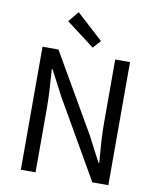

<svg xmlns="http://www.w3.org/2000/svg" viewBox="-102 -1049 927 1127"><g transform="rotate(10 361.5 -485.0)"><path d="M100.6 0V-733.4H195.4L462.8 -271.5L541.9 -119.9H546.9Q542.3 -175.3 538.1 -235.1Q533.8 -295 533.8 -352.2V-733.4H622.1V0H526.7L260.4 -462.7L181.3 -613.5H176.9Q180.4 -558.2 184.4 -500.7Q188.3 -443.1 188.3 -384.9V0ZM391.3 -779 223 -907.1 274.6 -969.7 432.9 -825.4Z"/></g></svg>

Font: Shanggu Sans SC VF
Style: Regular
Weight: 250
Designer: GuiWonder
Version: Version 1.021